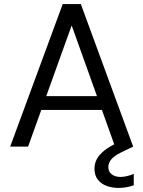

<svg xmlns="http://www.w3.org/2000/svg" viewBox="-20 -720 704 943"><path d="M30 0 288 -700H377L634 0H545L332 -595L118 0ZM148 -180 172 -248H489L513 -180ZM562 203Q532 203 505 193.5Q478 184 461 163Q444 142 444 108Q444 84 455 62.5Q466 41 491.5 20Q517 -1 560 -20L613 -43L634 0L576 28Q541 45 526.5 63Q512 81 512 100Q512 123 528.5 136Q545 149 572 149Q586 149 603.5 145Q621 141 637 134V190Q621 196 601.5 199.5Q582 203 562 203Z"/></svg>

Font: DM Sans 20pt
Style: Regular
Weight: 400
Version: Version 4.004;gftools[0.9.30]